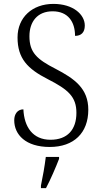

<svg xmlns="http://www.w3.org/2000/svg" viewBox="-20 -744 520 985"><path d="M235 10C359 10 433 -62 433 -181C433 -290 363 -340 265 -391C169 -440 131 -475 131 -558C131 -633 172 -686 250 -686C329 -686 365 -632 365 -560C396 -560 415 -577 415 -613C415 -670 355 -724 254 -724C145 -724 70 -654 70 -552C70 -444 121 -391 225 -338C331 -284 372 -247 372 -165C372 -79 326 -27 239 -27C148 -27 104 -93 100 -183C70 -183 53 -159 53 -127C53 -53 112 10 235 10ZM190 208V221H216C238 180 267 113 283 71V61H215C209 109 200 161 190 208Z"/></svg>

Font: Noto Serif Devanagari SemiCondensed Light
Style: Regular
Weight: 300
Width: 4
Designer: Universal Thirst, Indian Type Foundry and the Monotype Design Team
Foundry: Monotype Imaging Inc.
Version: Version 2.004